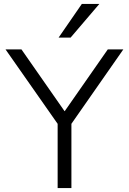

<svg xmlns="http://www.w3.org/2000/svg" viewBox="-20 -956 656 976"><path d="M273 0V-367L286 -308L8 -705H89L308 -391H309L528 -705H607L330 -308L343 -367V0ZM278 -765 396 -936H485L339 -765Z"/></svg>

Font: Nunito Sans 7pt Light
Style: Regular
Weight: 300
Designer: Vernon Adams
Foundry: Vernon Adams
Version: Version 3.101;gftools[0.9.27]